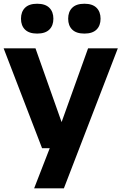

<svg xmlns="http://www.w3.org/2000/svg" viewBox="-20 -812 666 1052"><path d="M210.5 0 0 -547H174.5L317.5 -143L462.5 -547H625.5L330 220H167L252.5 0ZM442.5 -628Q398 -628 375.8 -649.8Q353.5 -671.5 353.5 -709.5Q353.5 -747.5 375.8 -769.5Q398 -791.5 442.5 -791.5Q486.5 -791.5 508.8 -769.5Q531 -747.5 531 -709.5Q531 -671.5 508.8 -649.8Q486.5 -628 442.5 -628ZM183.5 -628Q139.5 -628 117.2 -649.8Q95 -671.5 95 -709.5Q95 -747.5 117.2 -769.5Q139.5 -791.5 183.5 -791.5Q228 -791.5 250.2 -769.5Q272.5 -747.5 272.5 -709.5Q272.5 -671.5 250.2 -649.8Q228 -628 183.5 -628Z"/></svg>

Font: Encode Sans SemiExpanded SemiExpanded
Style: Bold
Weight: 700
Width: 6
Designer: Multiple Designers
Foundry: Impallari Type
Version: Version 3.000; ttfautohint (v1.8.3) -l 8 -r 50 -G 200 -x 14 